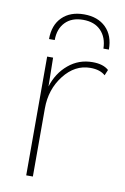

<svg xmlns="http://www.w3.org/2000/svg" viewBox="-81 -748 517 796"><g transform="rotate(10 177.5 -349.5)"><path d="M334 -573H311Q310 -620 283 -648Q256 -676 208 -676Q160 -676 133 -648Q106 -620 106 -573H82Q82 -632 116 -665.5Q150 -699 208 -699Q266 -699 300 -665.5Q334 -632 334 -573ZM87 0V-500H112L114 -379Q132 -437 175.5 -473.5Q219 -510 277 -510Q322 -510 345 -489L335 -465Q313 -485 272 -485Q207 -485 161 -426Q115 -367 115 -287V0Z"/></g></svg>

Font: Elaine Sans ExtraLight
Style: Regular
Weight: 275
Designer: Wei Huang
Foundry: Wei Huang
Version: Version 2.001;December 24, 2019;FontCreator 12.0.0.2547 64-b